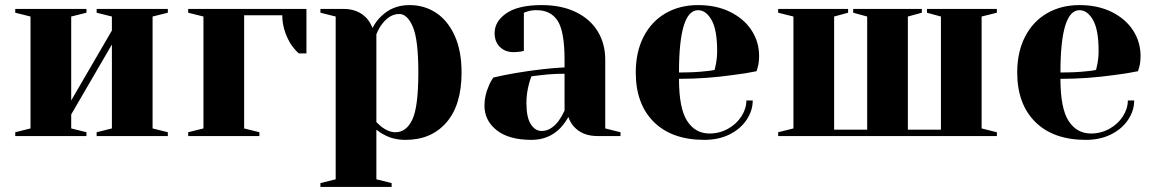

<svg xmlns="http://www.w3.org/2000/svg" viewBox="-20 -535 4540 755"><path d="M40 0V-15L100 -30V-470L40 -485V-500H320V-485L260 -470V-140L420 -415V-470L360 -485V-500H640V-485L580 -470V-30L640 -15V0H360V-15L420 -30V-360L260 -85V-30L320 -15V0Z M720 -15 780 -30V-470L720 -485V-500H1185V-325H1155Q1136 -342 1122 -364Q1090 -418 1090 -475H940V-30L1000 -15V0H720Z M1240 185 1300 170V-470L1240 -485V-500H1330Q1389 -500 1423 -462Q1436 -447 1445 -425Q1458 -451 1478 -470Q1523 -515 1590 -515Q1649 -515 1695 -484.5Q1741 -454 1768 -394.5Q1795 -335 1795 -250Q1795 -122 1735.5 -53.5Q1676 15 1575 15Q1527 15 1491 -5Q1476 -12 1460 -25V170L1520 185V200H1240ZM1625 -250Q1625 -379 1603.5 -429.5Q1582 -480 1550 -480Q1512 -480 1482 -440Q1469 -423 1460 -400V-55Q1474 -41 1482 -35Q1509 -15 1535 -15Q1578 -15 1601.5 -65Q1625 -115 1625 -250Z M1885 -120Q1885 -159 1902 -197Q1909 -215 1920 -230Q1961 -240 2009 -248Q2117 -266 2200 -270V-300Q2200 -411 2173 -453Q2146 -495 2090 -495Q2069 -495 2054 -490L2040 -485V-335L2027 -332Q2011 -330 2000 -330Q1966 -330 1945.5 -350.5Q1925 -371 1925 -405Q1925 -451 1971.5 -483Q2018 -515 2110 -515Q2188 -515 2244.5 -487.5Q2301 -460 2330.5 -411.5Q2360 -363 2360 -300V-30L2420 -15V0H2330Q2270 0 2237 -37Q2223 -52 2215 -75Q2201 -50 2182 -30Q2137 15 2070 15Q1981 15 1933 -23Q1885 -61 1885 -120ZM2177 -60Q2188 -75 2200 -100V-245Q2154 -245 2112 -240Q2081 -236 2070 -235Q2065 -224 2060 -205Q2050 -167 2050 -130Q2050 -74 2067 -47Q2084 -20 2110 -20Q2147 -20 2177 -60Z M2480 -250Q2480 -331 2511 -391Q2542 -451 2597.5 -483Q2653 -515 2725 -515Q2797 -515 2851.5 -488Q2906 -461 2935.5 -415.5Q2965 -370 2965 -315Q2965 -290 2960 -272L2955 -255Q2912 -246 2862 -240Q2757 -225 2650 -225Q2650 -109 2682 -59.5Q2714 -10 2770 -10Q2809 -10 2842.5 -28.5Q2876 -47 2895.5 -77.5Q2915 -108 2915 -140H2940Q2940 -100 2916 -64Q2892 -28 2849 -6.5Q2806 15 2750 15Q2622 15 2551 -55.5Q2480 -126 2480 -250ZM2754 -255Q2771 -256 2790 -260Q2791 -265 2795 -282Q2800 -307 2800 -335Q2800 -418 2778 -456.5Q2756 -495 2725 -495Q2650 -495 2650 -250Q2714 -250 2754 -255Z M3040 0V-15L3100 -30V-470L3040 -485V-500H3315V-485L3260 -470V-25H3390V-470L3335 -485V-500H3605V-485L3550 -470V-25H3680V-470L3625 -485V-500H3900V-485L3840 -470V-30L3900 -15V0Z M3980 -250Q3980 -331 4011 -391Q4042 -451 4097.5 -483Q4153 -515 4225 -515Q4297 -515 4351.5 -488Q4406 -461 4435.5 -415.5Q4465 -370 4465 -315Q4465 -290 4460 -272L4455 -255Q4412 -246 4362 -240Q4257 -225 4150 -225Q4150 -109 4182 -59.5Q4214 -10 4270 -10Q4309 -10 4342.5 -28.5Q4376 -47 4395.5 -77.5Q4415 -108 4415 -140H4440Q4440 -100 4416 -64Q4392 -28 4349 -6.5Q4306 15 4250 15Q4122 15 4051 -55.5Q3980 -126 3980 -250ZM4254 -255Q4271 -256 4290 -260Q4291 -265 4295 -282Q4300 -307 4300 -335Q4300 -418 4278 -456.5Q4256 -495 4225 -495Q4150 -495 4150 -250Q4214 -250 4254 -255Z"/></svg>

Font: Yeseva One
Style: Regular
Weight: 400
Designer: Jovanny Lemonad
Foundry: Jovanny Lemonad
Version: Version 2.000